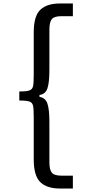

<svg xmlns="http://www.w3.org/2000/svg" viewBox="-20 -858 494 1104"><path d="M174 59V-184Q174 -232 170 -250Q166 -268 150 -274Q134 -280 91 -280V-332Q133 -332 149.5 -338Q166 -344 170 -362.5Q174 -381 174 -429V-672Q174 -766 212 -802Q250 -838 325 -838H399V-765H333Q292 -765 278 -748Q264 -731 264 -687V-455Q264 -383 252.5 -349.5Q241 -316 207 -312V-301Q241 -296 252.5 -262.5Q264 -229 264 -158V74Q264 118 278 135Q292 152 333 152H399V226H325Q250 226 212 189.5Q174 153 174 59Z"/></svg>

Font: Be Vietnam Medium
Style: Regular
Weight: 500
Designer: Gabriel Lam
Foundry: TypeRant
Version: Version 4.000